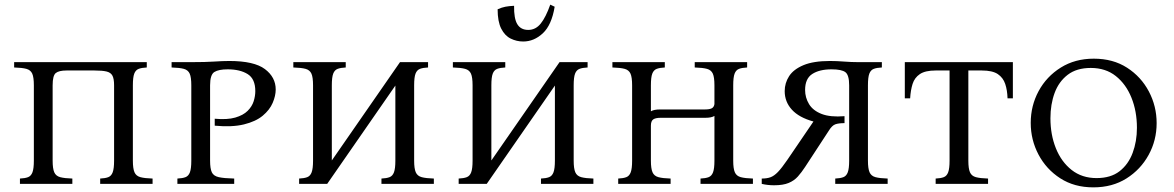

<svg xmlns="http://www.w3.org/2000/svg" viewBox="-20 -793 5062 828"><path d="M553 -425V-100Q553 -66 560 -50Q567 -34 585.5 -29Q604 -24 638 -23V0H412V-23Q434 -24 447 -29Q460 -34 466 -50Q472 -66 472 -100V-425Q472 -453 465 -466.5Q458 -480 440 -484.5Q422 -489 387 -489H267Q234 -489 220.5 -478Q207 -467 207 -425V-100Q207 -66 214 -50Q221 -34 239.5 -29Q258 -24 292 -23V0H66V-23Q88 -24 101 -29Q114 -34 120 -50Q126 -66 126 -100V-425Q126 -460 119 -475.5Q112 -491 94 -496Q76 -501 41 -502V-525H613V-502Q591 -501 578 -496Q565 -491 559 -475.5Q553 -460 553 -425Z M745 0V-23Q767 -24 780 -29Q793 -34 799 -50Q805 -66 805 -100V-425Q805 -460 798 -475.5Q791 -491 773 -496Q755 -501 720 -502V-525H805Q867 -525 903.5 -527.5Q940 -530 969 -530Q1076 -530 1122.5 -495Q1169 -460 1169 -407Q1169 -380 1156 -349.5Q1143 -319 1113 -294Q1083 -269 1032 -256.5Q981 -244 906 -251V-281Q960 -276 994.5 -286Q1029 -296 1048 -315Q1067 -334 1074 -356.5Q1081 -379 1081 -400Q1081 -453 1048 -473.5Q1015 -494 962 -494Q923 -494 904.5 -482.5Q886 -471 886 -425V-100Q886 -66 893.5 -50Q901 -34 923.5 -29Q946 -24 990 -23V0Z M1391 0H1270V-23Q1292 -24 1305 -29Q1318 -34 1324 -50Q1330 -66 1330 -100V-425Q1330 -460 1323 -475.5Q1316 -491 1298 -496Q1280 -501 1245 -502V-525H1471V-502Q1449 -501 1436 -496Q1423 -491 1417 -475.5Q1411 -460 1411 -425V-101L1705 -525H1826V-502Q1804 -501 1791 -496Q1778 -491 1772 -475.5Q1766 -460 1766 -425V-100Q1766 -66 1773 -50Q1780 -34 1798.5 -29Q1817 -24 1851 -23V0H1625V-23Q1647 -24 1660 -29Q1673 -34 1679 -50Q1685 -66 1685 -100V-424Z M2079 0H1958V-23Q1980 -24 1993 -29Q2006 -34 2012 -50Q2018 -66 2018 -100V-425Q2018 -460 2011 -475.5Q2004 -491 1986 -496Q1968 -501 1933 -502V-525H2159V-502Q2137 -501 2124 -496Q2111 -491 2105 -475.5Q2099 -460 2099 -425V-101L2393 -525H2514V-502Q2492 -501 2479 -496Q2466 -491 2460 -475.5Q2454 -460 2454 -425V-100Q2454 -66 2461 -50Q2468 -34 2486.5 -29Q2505 -24 2539 -23V0H2313V-23Q2335 -24 2348 -29Q2361 -34 2367 -50Q2373 -66 2373 -100V-424ZM2353 -773 2372 -764Q2359 -685 2321 -649.5Q2283 -614 2236 -614Q2208 -614 2182.5 -626.5Q2157 -639 2141.5 -669.5Q2126 -700 2126 -753Q2144 -761 2159.5 -764Q2175 -767 2197 -768Q2196 -713 2211 -688.5Q2226 -664 2258 -664Q2290 -664 2312 -691.5Q2334 -719 2353 -773Z M3142 -100Q3142 -66 3149 -50Q3156 -34 3174.5 -29Q3193 -24 3227 -23V0H3001V-23Q3023 -24 3036 -29Q3049 -34 3055 -50Q3061 -66 3061 -100V-293Q3048 -285 3022 -285H2829Q2807 -285 2797 -278Q2787 -271 2787 -251V-100Q2787 -66 2794 -50Q2801 -34 2819.5 -29Q2838 -24 2872 -23V0H2646V-23Q2668 -24 2681 -29Q2694 -34 2700 -50Q2706 -66 2706 -100V-425Q2706 -460 2699 -475.5Q2692 -491 2674 -496Q2656 -501 2621 -502V-525H2847V-502Q2825 -501 2812 -496Q2799 -491 2793 -475.5Q2787 -460 2787 -425V-313Q2800 -321 2827 -321H3020Q3040 -321 3049.5 -326Q3059 -331 3061 -344V-425Q3061 -460 3054 -475.5Q3047 -491 3029 -496Q3011 -501 2976 -502V-525H3202V-502Q3180 -501 3167 -496Q3154 -491 3148 -475.5Q3142 -460 3142 -425Z M3723 -425V-100Q3723 -66 3730 -50Q3737 -34 3755.5 -29Q3774 -24 3808 -23V0H3582V-23Q3604 -24 3617 -29Q3630 -34 3636 -50Q3642 -66 3642 -100V-425Q3642 -469 3626 -481.5Q3610 -494 3566 -494Q3514 -494 3483 -474Q3452 -454 3452 -405Q3452 -372 3469 -344Q3486 -316 3523.5 -301.5Q3561 -287 3622 -292V-262Q3597 -262 3582.5 -257Q3568 -252 3554 -229L3452 -73Q3437 -50 3421 -32Q3405 -14 3381 -4Q3357 6 3318 6Q3291 6 3265 0V-23Q3287 -23 3302.5 -28.5Q3318 -34 3334.5 -51Q3351 -68 3375 -103L3488 -269Q3426 -286 3395 -320Q3364 -354 3364 -400Q3364 -435 3383 -464.5Q3402 -494 3445 -512Q3488 -530 3559 -530Q3589 -530 3620 -527.5Q3651 -525 3682 -525H3783V-502Q3761 -501 3748 -496Q3735 -491 3729 -475.5Q3723 -460 3723 -425Z M3882 -525H4348V-369H4325Q4324 -404 4315 -431Q4306 -458 4283 -473.5Q4260 -489 4214 -489H4156V-100Q4156 -66 4163 -50Q4170 -34 4188.5 -29Q4207 -24 4241 -23V0H4015V-23Q4037 -24 4050 -29Q4063 -34 4069 -50Q4075 -66 4075 -100V-489H4015Q3970 -489 3947 -473.5Q3924 -458 3915.5 -431Q3907 -404 3905 -369H3882Z M4697 -540Q4780 -540 4840.5 -501Q4901 -462 4934.5 -398.5Q4968 -335 4968 -262Q4968 -188 4933.5 -125Q4899 -62 4838 -23.5Q4777 15 4695 15Q4613 15 4552.5 -24Q4492 -63 4458.5 -126.5Q4425 -190 4425 -263Q4425 -337 4459 -400Q4493 -463 4554.5 -501.5Q4616 -540 4697 -540ZM4709 -25Q4770 -25 4808 -54.5Q4846 -84 4864.5 -133.5Q4883 -183 4883 -242Q4883 -313 4859.5 -371.5Q4836 -430 4792 -465Q4748 -500 4684 -500Q4623 -500 4584.5 -470.5Q4546 -441 4528 -392Q4510 -343 4510 -283Q4510 -212 4533.5 -153.5Q4557 -95 4601.5 -60Q4646 -25 4709 -25Z"/></svg>

Font: Bona Nova SC
Style: Regular
Weight: 400
Designer: Mateusz Machalski
Foundry: Capitalics
Version: Version 4.001; ttfautohint (v1.8.4.7-5d5b)